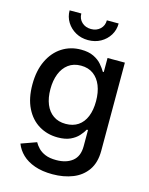

<svg xmlns="http://www.w3.org/2000/svg" viewBox="-140 -843 891 1145"><g transform="rotate(15 306.0 -270.5)"><path d="M297.4 214.8Q233.9 214.8 187 198.2Q140.1 181.6 110.1 152.8Q80.1 124 66.4 87.4L160.6 53.7Q169.9 70.8 186.3 87.9Q202.6 105 229.5 116.2Q256.3 127.4 297.4 127.4Q359.4 127.4 397 97.4Q434.6 67.4 434.6 5.4V-95.2H427.2Q416 -75.2 397.2 -54.4Q378.4 -33.7 347.7 -19.5Q316.9 -5.4 270.5 -5.4Q206.1 -5.4 154.5 -36.4Q103 -67.4 73.5 -127Q43.9 -186.5 43.9 -272Q43.9 -357.4 73.5 -419.2Q103 -481 154.5 -514.2Q206.1 -547.4 271.5 -547.4Q318.4 -547.4 349.6 -532.2Q380.9 -517.1 399.9 -494.9Q418.9 -472.7 430.2 -453.1H436V-540H543V4.4Q543 77.1 510.5 123.8Q478 170.4 422.4 192.6Q366.7 214.8 297.4 214.8ZM295.9 -95.7Q340.8 -95.7 372.3 -116.9Q403.8 -138.2 420.2 -178.2Q436.5 -218.3 436.5 -272.9Q436.5 -327.6 420.2 -368.4Q403.8 -409.2 372.6 -432.1Q341.3 -455.1 295.9 -455.1Q250 -455.1 218.5 -431.6Q187 -408.2 170.9 -367.2Q154.8 -326.2 154.8 -272.9Q154.8 -219.2 171.1 -179.4Q187.5 -139.6 219 -117.7Q250.5 -95.7 295.9 -95.7ZM295.4 -612.8Q252.9 -612.8 218.8 -631.8Q184.6 -650.9 164.3 -683.3Q144 -715.8 144 -755.9H216.3Q216.3 -723.1 238.8 -702.1Q261.2 -681.2 295.4 -681.2Q329.6 -681.2 351.8 -702.1Q374 -723.1 374 -755.9H446.8Q446.8 -715.8 426.8 -683.3Q406.7 -650.9 372.6 -631.8Q338.4 -612.8 295.4 -612.8Z"/></g></svg>

Font: V-Inter
Style: Medium-500
Weight: 500
Designer: Rasmus Andersson
Foundry: rsms
Version: Version 4.000;git-4146feb